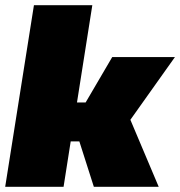

<svg xmlns="http://www.w3.org/2000/svg" viewBox="-20 -720 694 740"><path d="M0 0 110.8 -700H335.8L276.7 -325H310L412.5 -500H654.2L482.5 -258.3L591.7 0H341.7L285.8 -175H252.5L225 0Z"/></svg>

Font: BoonTook
Style: Italic
Weight: 400
Italic angle: -9°
Designer: Sungsit Sawaiwan
Foundry: FontUni
Version: Version 3.0